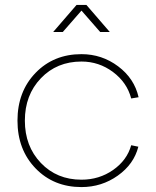

<svg xmlns="http://www.w3.org/2000/svg" viewBox="-20 -740 634 780"><path d="M543 -345 513 -340Q496 -405 439 -447.5Q382 -490 311 -490Q211 -490 146 -422Q81 -354 81 -250Q81 -146 146 -78Q211 -10 311 -10Q383 -10 439.5 -49.5Q496 -89 513 -150L542 -144Q524 -73 458.5 -26.5Q393 20 311 20Q198 20 124.5 -56Q51 -132 51 -250Q51 -368 124.5 -444Q198 -520 311 -520Q394 -520 460 -470.5Q526 -421 543 -345ZM235 -610H196L291 -720H331L426 -610H387L311 -697Z"/></svg>

Font: Metropolitano Thin
Style: Regular
Weight: 250
Designer: Fonts by Alex Slobzheninov & Chris M. Simpson / Changes by Cristiano Sobral
Foundry: Fonts by Alex Slobzheninov & Chris M. Simpson / Changes by Cristiano Sobral
Version: Version 1.00;August 30, 2020;FontCreator 13.0.0.2681 64-bit